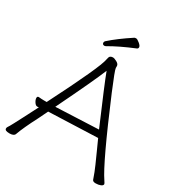

<svg xmlns="http://www.w3.org/2000/svg" viewBox="-203 -1021 1096 1169"><g transform="rotate(30 345.0 -437.0)"><path d="M448 -830Q346 -788 278 -748Q272 -745 268 -745Q253 -745 253 -760Q253 -766 259 -772Q315 -822 402 -879Q406 -881 414 -881Q422 -881 439 -867Q456 -853 456 -843Q456 -833 448 -830ZM135 -273Q311 -619 321 -680Q324 -699 331 -704.5Q338 -710 349 -710Q360 -710 378 -700Q396 -690 396 -676V-663Q396 -649 450 -520Q617 -124 678 -35Q689 -19 689 -15Q689 -5 674.5 1Q660 7 640.5 7Q621 7 617 -4Q601 -51 583 -91Q565 -131 549 -167Q533 -203 516 -240L172 -227Q156 -193 140 -161Q91 -67 71 -11Q65 6 33 6Q1 6 1 -10Q1 -17 5 -22.5Q9 -28 13.5 -36Q18 -44 28 -62.5Q38 -81 57 -118Q76 -155 110 -221L100 -220H99Q88 -220 78 -235.5Q68 -251 68 -263Q68 -275 78 -275H80Q98 -273 117 -273ZM495 -287Q384 -545 356 -620Q322 -535 195 -274Z"/></g></svg>

Font: ToneOZ-Pinyin-WenKai-Light
Style: Light
Weight: 300
Designer: Fontworks Inc.
Foundry: ToneOZ
Version: Version 0.240331